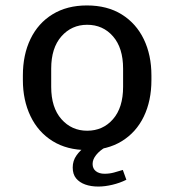

<svg xmlns="http://www.w3.org/2000/svg" viewBox="-20 -541 640 705"><path d="M300 10Q226 10 173 -23Q120 -56 92 -114.5Q64 -173 64 -247V-264Q64 -340 92 -398Q120 -456 173 -488.5Q226 -521 299 -521Q374 -521 427 -488Q480 -455 508 -397Q536 -339 536 -264V-247Q536 -171 508 -113Q480 -55 427 -22.5Q374 10 300 10ZM300 -61Q358 -61 395 -103.5Q432 -146 432 -222V-289Q432 -365 395 -407.5Q358 -450 300 -450Q243 -450 205.5 -407.5Q168 -365 168 -289V-222Q168 -146 205.5 -103.5Q243 -61 300 -61ZM341 144Q314 144 293 136.5Q272 129 259.5 114Q247 99 247 74Q247 49 261 29.5Q275 10 291 0H367Q347 11 333.5 27.5Q320 44 320 61Q320 78 332 87.5Q344 97 364 97Q382 97 398.5 92.5Q415 88 431 83L444 119Q420 131 392.5 137.5Q365 144 341 144Z"/></svg>

Font: Chivo Mono Medium
Style: Regular
Weight: 400
Monospace: yes
Version: Version 1.008